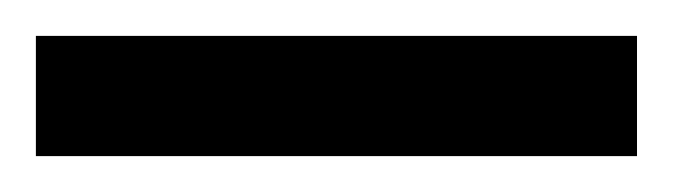

<svg xmlns="http://www.w3.org/2000/svg" viewBox="-21 70 375 107"><path d="M-1 90V157H334V90Z"/></svg>

Font: Noto Sans Devanagari Condensed
Style: Bold
Weight: 700
Width: 3
Designer: Jelle Bosma - Monotype Design Team
Foundry: Monotype Imaging Inc.
Version: Version 2.004